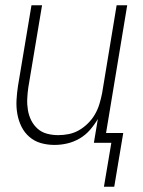

<svg xmlns="http://www.w3.org/2000/svg" viewBox="-20 -540 540 726"><path d="M412 166H373L401 0H335L350 -90Q337 -68 320 -48.5Q303 -29 280.5 -16Q258 -3 234 2.5Q210 8 186 8Q159 8 134.5 1Q110 -6 91 -22.5Q72 -39 61 -61.5Q50 -84 45.5 -109.5Q41 -135 42.5 -162Q44 -189 48 -215L99 -520H139L87 -209Q84 -188 83 -166.5Q82 -145 85.5 -124Q89 -103 98 -85Q107 -67 122 -53.5Q137 -40 157.5 -34.5Q178 -29 200 -29Q220 -29 240 -33Q260 -37 278.5 -47.5Q297 -58 313 -74Q329 -90 339.5 -108.5Q350 -127 356 -147Q362 -167 366 -187L421 -520H461L381 -37H446Z"/></svg>

Font: Iosevka Term Curly Extralight
Style: Italic
Weight: 200
Italic angle: -9°
Designer: Belleve Invis
Foundry: Belleve Invis
Version: Version 32.3.0